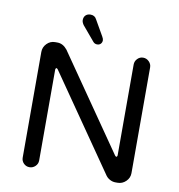

<svg xmlns="http://www.w3.org/2000/svg" viewBox="-93 -953 970 1043"><g transform="rotate(10 392.0 -431.0)"><path d="M362.3 -725.6 294.9 -805.7Q285.2 -820.3 285.2 -831.1Q285.2 -848.6 295.4 -858.4Q305.7 -868.2 322.3 -868.2Q345.7 -868.2 355.5 -848.6L405.3 -761.7Q412.1 -750 412.1 -742.2Q412.1 -730.5 404.8 -722.7Q397.5 -714.8 384.8 -714.8Q371.1 -714.8 362.3 -725.6ZM93.8 -39.1V-622.1Q93.8 -648.4 112.8 -668Q131.8 -687.5 158.2 -687.5H170.9Q202.1 -687.5 225.6 -658.2L585.9 -137.7Q590.8 -131.8 593.8 -131.8Q595.7 -131.8 597.7 -134.8Q599.6 -137.7 599.6 -141.6V-641.6Q599.6 -660.2 612.8 -673.8Q626 -687.5 644.5 -687.5Q663.1 -687.5 676.8 -673.8Q690.4 -660.2 690.4 -641.6V-58.6Q690.4 -32.2 670.9 -13.2Q651.4 5.9 625 5.9H613.3Q597.7 5.9 583.5 -1.5Q569.3 -8.8 560.5 -20.5L198.2 -543.9Q193.4 -549.8 190.4 -549.8Q188.5 -549.8 186.5 -546.9Q184.6 -543.9 184.6 -540V-39.1Q184.6 -20.5 170.9 -7.3Q157.2 5.9 138.7 5.9Q120.1 5.9 106.9 -7.3Q93.8 -20.5 93.8 -39.1Z"/></g></svg>

Font: KTXP_ComRound
Style: Medium
Weight: 500
Version: Version 1.01;May 16, 2022;FontCreator 13.0.0.2683 64-bit